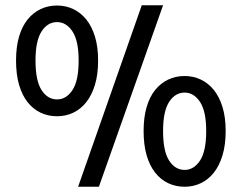

<svg xmlns="http://www.w3.org/2000/svg" viewBox="-20 -695 917 730"><path d="M41 0ZM356 15H277L519 -675H600ZM41 -465Q41 -517 52.5 -556Q64 -595 85 -621Q106 -647 134.5 -660.5Q163 -674 197 -674Q230 -674 258.5 -660.5Q287 -647 308 -621Q329 -595 341 -556Q353 -517 353 -465Q353 -412 341 -372.5Q329 -333 308 -306.5Q287 -280 258.5 -266.5Q230 -253 197 -253Q163 -253 134.5 -266.5Q106 -280 85 -306.5Q64 -333 52.5 -372.5Q41 -412 41 -465ZM115 -465Q115 -388 138 -352.5Q161 -317 197 -317Q232 -317 255.5 -352.5Q279 -388 279 -465Q279 -540 255.5 -575.5Q232 -611 197 -611Q161 -611 138 -575.5Q115 -540 115 -465ZM526 -197Q526 -249 537.5 -288Q549 -327 570 -353Q591 -379 619.5 -392.5Q648 -406 682 -406Q715 -406 743.5 -392.5Q772 -379 793 -353Q814 -327 826 -288Q838 -249 838 -197Q838 -144 826 -104.5Q814 -65 793 -38.5Q772 -12 743.5 1.5Q715 15 682 15Q648 15 619.5 1.5Q591 -12 570 -38.5Q549 -65 537.5 -104.5Q526 -144 526 -197ZM600 -197Q600 -120 623 -84.5Q646 -49 682 -49Q717 -49 740.5 -84.5Q764 -120 764 -197Q764 -272 740.5 -307.5Q717 -343 682 -343Q646 -343 623 -307.5Q600 -272 600 -197Z"/></svg>

Font: Orienta
Style: Regular
Weight: 400
Designer: Eduardo Rodriguez Tunni
Foundry: Eduardo Rodriguez Tunni
Version: Version 1.001